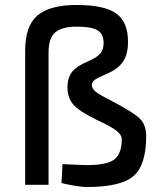

<svg xmlns="http://www.w3.org/2000/svg" viewBox="-20 -742 652 771"><path d="M175 0H81V-538Q81 -638 130.5 -680Q180 -722 288 -722Q399 -722 446.5 -688Q494 -654 494 -575Q494 -524 474 -494.5Q454 -465 412 -447Q372 -430 360.5 -421.5Q349 -413 349 -400Q349 -386 364.5 -373.5Q380 -361 439 -331Q515 -291 541 -266Q567 -241 567 -195Q567 -79 516 -35Q465 9 329 9Q313 9 287.5 5Q262 1 244 -3L227 -7L231 -83Q312 -79 329 -79Q411 -79 440 -102.5Q469 -126 469 -183Q469 -200 448.5 -216.5Q428 -233 366 -262Q298 -295 274.5 -322Q251 -349 251 -391Q251 -431 270 -454Q289 -477 332 -495Q371 -512 383.5 -528Q396 -544 396 -569Q396 -606 371.5 -620.5Q347 -635 288 -635Q230 -635 202.5 -612.5Q175 -590 175 -531Z"/></svg>

Font: TypoPRO Titillium Text
Style: 600 wt
Weight: 600
Designer: Accademia di Belle Arti di Urbino and others
Foundry: Accademia di Belle Arti di Urbino and others.
Version: Version 25.000